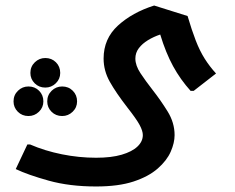

<svg xmlns="http://www.w3.org/2000/svg" viewBox="-20 -467 850 695"><path d="M328 208Q232 208 156.5 187Q81 166 37 145L79 56H89Q142 79 204 91.5Q266 104 328 104Q383 104 420.5 93Q458 82 477.5 63.5Q497 45 497 22Q497 7 485.5 -14.5Q474 -36 441 -78Q400 -131 377.5 -171Q355 -211 355 -255Q355 -327 407 -374.5Q459 -422 538 -447L659 -409Q674 -358 688.5 -320.5Q703 -283 721 -254.5Q739 -226 762 -201L681 -138H670Q633 -179 606.5 -227.5Q580 -276 560 -342Q536 -334 515.5 -321.5Q495 -309 482.5 -292.5Q470 -276 470 -255Q470 -230 488.5 -202Q507 -174 532 -142Q561 -105 586.5 -64Q612 -23 612 22Q612 50 598 82Q584 114 551 143Q518 172 463.5 190Q409 208 328 208ZM83 -47Q60 -47 44.5 -62.5Q29 -78 29 -100Q29 -123 45 -138.5Q61 -154 83 -154Q106 -154 121.5 -138.5Q137 -123 137 -100Q137 -78 121 -62.5Q105 -47 83 -47ZM205 -47Q182 -47 166.5 -62.5Q151 -78 151 -100Q151 -123 167 -138.5Q183 -154 205 -154Q228 -154 243.5 -138.5Q259 -123 259 -100Q259 -78 243 -62.5Q227 -47 205 -47ZM144 -150Q121 -150 105.5 -165.5Q90 -181 90 -203Q90 -226 106 -241.5Q122 -257 144 -257Q167 -257 182.5 -241.5Q198 -226 198 -203Q198 -181 182 -165.5Q166 -150 144 -150Z"/></svg>

Font: Fustat
Style: Bold
Weight: 700
Designer: Mohamed Gaber, Khaled Hosny, Laura Garcia Mut
Foundry: Kief Type Foundry, Alif Type Foundry, Hard Type Foundry
Version: Version 1.007